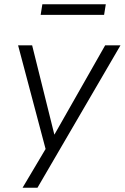

<svg xmlns="http://www.w3.org/2000/svg" viewBox="-20 -702 586 902"><path d="M86 180 203 -17 199 16 65 -489H131L240 -51H225L474 -489H546L156 180ZM171 -632 179 -682H477L469 -632Z"/></svg>

Font: Nunito Sans 10pt Light
Style: Italic
Weight: 300
Italic angle: -9°
Designer: Vernon Adams
Foundry: Vernon Adams
Version: Version 3.101;gftools[0.9.27]